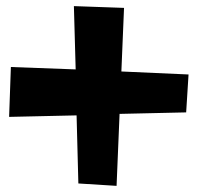

<svg xmlns="http://www.w3.org/2000/svg" viewBox="-20 -644 647 628"><path d="M596.7 -400.4 588.9 -276.4 371.1 -271.5 361.3 -36.1 236.3 -43.9 230.5 -266.6 9.8 -261.7 15.6 -424.8 227.5 -417 221.7 -624 385.7 -618.2 377 -410.2Z"/></svg>

Font: Fontdiner Swanky
Style: Regular
Weight: 400
Designer: Font Diner, Inc
Foundry: Font Diner, Inc
Version: Version 1.001